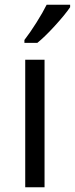

<svg xmlns="http://www.w3.org/2000/svg" viewBox="-20 -786 314 806"><path d="M167 0H85.9V-535.2H167ZM82.5 -618.2Q106 -648.4 133.1 -691.4Q160.2 -734.4 175.8 -766.1H274.4V-755.9Q252.9 -724.1 210.4 -677.7Q168 -631.3 136.7 -606H82.5Z"/></svg>

Font: f0_52653 
Style: Regular
Weight: 400
Foundry: Ascender Corporation
Version: Version 1.10